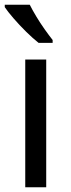

<svg xmlns="http://www.w3.org/2000/svg" viewBox="-21 -786 299 806"><path d="M173 0H85V-536H173ZM104 -766Q115 -744 131.5 -716.5Q148 -689 166.5 -663Q185 -637 200 -618V-606H141Q118 -624 89 -652.5Q60 -681 35.5 -709.5Q11 -738 -1 -756V-766Z"/></svg>

Font: Noto Sans Samaritan
Style: Regular
Weight: 400
Designer: Monotype Design Team
Foundry: Monotype Imaging Inc.
Version: Version 2.001; ttfautohint (v1.8.4.7-5d5b)